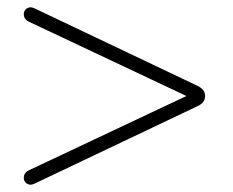

<svg xmlns="http://www.w3.org/2000/svg" viewBox="-20 -551 640 528"><path d="M75 -46Q67 -42 60.5 -43.5Q54 -45 50 -49.5Q46 -54 45.5 -60.5Q45 -67 48 -72.5Q51 -78 58 -82L516 -298V-276L58 -492Q51 -496 48 -501.5Q45 -507 45.5 -513.5Q46 -520 50 -524.5Q54 -529 60.5 -530.5Q67 -532 75 -528L523 -315Q544 -305 544 -287Q544 -278 539 -271Q534 -264 523 -259Z"/></svg>

Font: Nunito ExtraLight ExtraLight
Style: Regular
Weight: 250
Version: Version 3.602